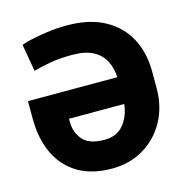

<svg xmlns="http://www.w3.org/2000/svg" viewBox="-107 -823 912 936"><g transform="rotate(-15 349.0 -355.5)"><path d="M345.7 10.3Q244.1 10.3 174.6 -31.2Q105 -72.8 69.3 -148.4Q33.7 -224.1 33.7 -327.1V-413.6H484.9Q482.4 -459 464.1 -495.6Q445.8 -532.2 406 -554Q366.2 -575.7 299.8 -575.7Q233.4 -575.7 182.6 -566.2Q131.8 -556.6 103 -547.9L79.1 -685.5Q90.3 -690.4 126.2 -699Q162.1 -707.5 211.4 -714.4Q260.7 -721.2 311.5 -721.2Q424.8 -721.2 501.5 -679.4Q578.1 -637.7 616.9 -564.5Q655.8 -491.2 655.8 -396V-312.5Q655.8 -217.8 615 -144.8Q574.2 -71.8 504.2 -30.8Q434.1 10.3 345.7 10.3ZM345.7 -134.8Q408.2 -134.8 442.4 -176Q476.6 -217.3 483.4 -278.8H204.6V-263.7Q204.6 -210 236.8 -172.4Q269 -134.8 345.7 -134.8Z"/></g></svg>

Font: Vazirmatn UI FD Black
Style: Regular
Weight: 900
Designer: Saber Rastikerdar
Foundry: Saber Rastikerdar
Version: Version 33.003